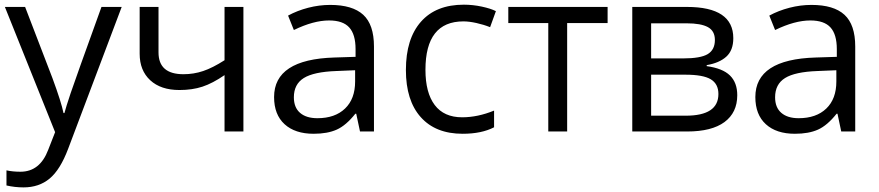

<svg xmlns="http://www.w3.org/2000/svg" viewBox="-20 -565 3776 825"><path d="M1 -535.2H87.9L205.1 -230Q243.7 -125.5 252.9 -79.1H256.8Q263.2 -104 283.4 -164.3Q303.7 -224.6 416 -535.2H502.9L272.9 74.2Q238.8 164.6 193.1 202.4Q147.5 240.2 81.1 240.2Q43.9 240.2 7.8 231.9V167Q34.7 172.9 67.9 172.9Q151.4 172.9 187 79.1L216.8 2.9Z M661.1 -535.2V-339.8Q661.1 -246.1 768.1 -246.1Q812.5 -246.1 853 -259.8Q893.6 -273.4 944.8 -306.2V-535.2H1025.9V0H944.8V-242.2Q893.6 -207 849.9 -192.6Q806.2 -178.2 751 -178.2Q670.9 -178.2 625.5 -220.2Q580.1 -262.2 580.1 -334V-535.2Z M1526.9 0 1510.7 -76.2H1506.8Q1466.8 -25.9 1427 -8.1Q1387.2 9.8 1327.6 9.8Q1248 9.8 1202.9 -31.2Q1157.7 -72.3 1157.7 -147.9Q1157.7 -310.1 1417 -317.9L1507.8 -320.8V-354Q1507.8 -417 1480.7 -447Q1453.6 -477.1 1394 -477.1Q1327.1 -477.1 1242.7 -436L1217.8 -498Q1257.3 -519.5 1304.4 -531.7Q1351.6 -543.9 1398.9 -543.9Q1494.6 -543.9 1540.8 -501.5Q1586.9 -459 1586.9 -365.2V0ZM1343.8 -57.1Q1419.4 -57.1 1462.6 -98.6Q1505.9 -140.1 1505.9 -214.8V-263.2L1424.8 -259.8Q1328.1 -256.3 1285.4 -229.7Q1242.7 -203.1 1242.7 -147Q1242.7 -103 1269.3 -80.1Q1295.9 -57.1 1343.8 -57.1Z M1967.8 9.8Q1851.6 9.8 1787.8 -61.8Q1724.1 -133.3 1724.1 -264.2Q1724.1 -398.4 1788.8 -471.7Q1853.5 -544.9 1973.1 -544.9Q2011.7 -544.9 2050.3 -536.6Q2088.9 -528.3 2110.8 -517.1L2085.9 -448.2Q2059.1 -459 2027.3 -466.1Q1995.6 -473.1 1971.2 -473.1Q1808.1 -473.1 1808.1 -265.1Q1808.1 -166.5 1847.9 -113.8Q1887.7 -61 1965.8 -61Q2032.7 -61 2103 -89.8V-18.1Q2049.3 9.8 1967.8 9.8Z M2590.8 -465.8H2417V0H2335.9V-465.8H2164.1V-535.2H2590.8Z M3130.9 -400.9Q3130.9 -348.6 3100.8 -321.5Q3070.8 -294.4 3016.6 -285.2V-280.8Q3085 -271.5 3116.5 -240.7Q3147.9 -210 3147.9 -155.8Q3147.9 -81.1 3093 -40.5Q3038.1 0 2932.6 0H2696.8V-535.2H2931.6Q3130.9 -535.2 3130.9 -400.9ZM3066.9 -161.1Q3066.9 -204.6 3033.9 -224.4Q3001 -244.1 2924.8 -244.1H2777.8V-67.9H2926.8Q3066.9 -67.9 3066.9 -161.1ZM3051.8 -393.1Q3051.8 -432.1 3021.7 -448.5Q2991.7 -464.8 2930.7 -464.8H2777.8V-314H2915Q2990.2 -314 3021 -332.5Q3051.8 -351.1 3051.8 -393.1Z M3594.7 0 3578.6 -76.2H3574.7Q3534.7 -25.9 3494.9 -8.1Q3455.1 9.8 3395.5 9.8Q3315.9 9.8 3270.8 -31.2Q3225.6 -72.3 3225.6 -147.9Q3225.6 -310.1 3484.9 -317.9L3575.7 -320.8V-354Q3575.7 -417 3548.6 -447Q3521.5 -477.1 3461.9 -477.1Q3395 -477.1 3310.5 -436L3285.6 -498Q3325.2 -519.5 3372.3 -531.7Q3419.4 -543.9 3466.8 -543.9Q3562.5 -543.9 3608.6 -501.5Q3654.8 -459 3654.8 -365.2V0ZM3411.6 -57.1Q3487.3 -57.1 3530.5 -98.6Q3573.7 -140.1 3573.7 -214.8V-263.2L3492.7 -259.8Q3396 -256.3 3353.3 -229.7Q3310.5 -203.1 3310.5 -147Q3310.5 -103 3337.2 -80.1Q3363.8 -57.1 3411.6 -57.1Z"/></svg>

Font: HunimalSansv1.5
Style: Regular
Weight: 400
Foundry: Ascender Corporation
Version: Version 1.10